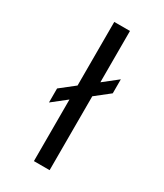

<svg xmlns="http://www.w3.org/2000/svg" viewBox="-196 -858 796 934"><g transform="rotate(30 202.5 -391.0)"><path d="M246.8 -415V0H158.6V-345.9L79.5 -283.6V-362.3L158.6 -424.5V-781.8H246.8V-493.6L325.9 -555.9V-477.3Z"/></g></svg>

Font: Spartan Med
Style: Regular
Weight: 500
Designer: Matt Bailey, Mirko Velimirovic
Foundry: Matt Bailey
Version: Version 1.005